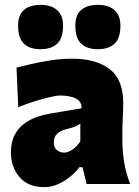

<svg xmlns="http://www.w3.org/2000/svg" viewBox="-20 -757 570 790"><path d="M162 13Q96 13 60.5 -28Q25 -69 25 -130Q25 -173.5 40.5 -202.2Q56 -231 80.5 -248.8Q105 -266.5 132 -275.8Q159 -285 182 -289L315.5 -311.5Q316.5 -338.5 292.8 -351.2Q269 -364 225 -364Q213.5 -364 184.5 -357.2Q155.5 -350.5 120.2 -339.5Q85 -328.5 55 -315.5L48 -479Q72.5 -485 109.8 -493.8Q147 -502.5 190.5 -509Q234 -515.5 278 -515.5Q375 -515.5 431 -472.8Q487 -430 487 -333.5Q487 -308 485.2 -272.8Q483.5 -237.5 483.5 -211.5V-180Q483.5 -139.5 490 -94.5Q496.5 -49.5 515.5 0H336.5L319.5 -69H306.5Q292.5 -50 270.2 -31.2Q248 -12.5 220.2 0.2Q192.5 13 162 13ZM244 -129Q259.5 -129 278.5 -141.8Q297.5 -154.5 310.5 -175.5V-249Q303 -242 290.2 -236.8Q277.5 -231.5 246 -223.5Q227.5 -218.5 214.5 -206Q201.5 -193.5 201.5 -171.5Q201.5 -148.5 214.8 -138.8Q228 -129 244 -129ZM382.5 -554.5Q338.5 -554.5 314.2 -577.2Q290 -600 290 -652Q290 -695.5 314.2 -716.2Q338.5 -737 383.5 -737Q427 -737 451.2 -715.2Q475.5 -693.5 475.5 -651.5Q475.5 -600 451.2 -577.2Q427 -554.5 382.5 -554.5ZM146.5 -554.5Q102.5 -554.5 78.5 -577.2Q54.5 -600 54.5 -652Q54.5 -695.5 78.8 -716.2Q103 -737 147.5 -737Q191 -737 215.2 -715.2Q239.5 -693.5 239.5 -651.5Q239.5 -600 215.2 -577.2Q191 -554.5 146.5 -554.5Z"/></svg>

Font: Commissioner Flair ExtraBold
Style: Regular
Weight: 800
Designer: Kostas Bartsokas
Foundry: Kostas Bartsokas
Version: Version 1.000; ttfautohint (v1.8.3)